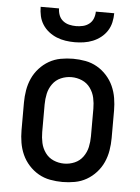

<svg xmlns="http://www.w3.org/2000/svg" viewBox="-53 -782 607 832"><g transform="rotate(5 250.0 -366.0)"><path d="M250 8Q223 8 196 3Q169 -2 145.5 -15.5Q122 -29 103.5 -49.5Q85 -70 74 -94.5Q63 -119 58.5 -146Q54 -173 54 -200V-320Q54 -347 58.5 -374Q63 -401 74 -425.5Q85 -450 103.5 -470.5Q122 -491 145.5 -504.5Q169 -518 196 -523Q223 -528 250 -528Q277 -528 304 -523Q331 -518 354.5 -504.5Q378 -491 396.5 -470.5Q415 -450 426 -425.5Q437 -401 441.5 -374Q446 -347 446 -320V-200Q446 -173 441.5 -146Q437 -119 426 -94.5Q415 -70 396.5 -49.5Q378 -29 354.5 -15.5Q331 -2 304 3Q277 8 250 8ZM250 -72Q274 -72 296 -81.5Q318 -91 332 -110.5Q346 -130 351 -153Q356 -176 356 -200V-320Q356 -344 351 -367Q346 -390 332 -409.5Q318 -429 296 -438.5Q274 -448 250 -448Q226 -448 204 -438.5Q182 -429 168 -409.5Q154 -390 149 -367Q144 -344 144 -320V-200Q144 -176 149 -153Q154 -130 168 -110.5Q182 -91 204 -81.5Q226 -72 250 -72ZM250 -600Q230 -600 210 -603Q190 -606 171.5 -613.5Q153 -621 137 -633.5Q121 -646 110 -663Q99 -680 94.5 -700Q90 -720 90 -740H170Q170 -725 175.5 -710.5Q181 -696 193 -686.5Q205 -677 220 -673.5Q235 -670 250 -670Q265 -670 280 -673.5Q295 -677 307 -686.5Q319 -696 324.5 -710.5Q330 -725 330 -740H410Q410 -720 405.5 -700Q401 -680 390 -663Q379 -646 363 -633.5Q347 -621 328.5 -613.5Q310 -606 290 -603Q270 -600 250 -600Z"/></g></svg>

Font: Iosevka Curly Medium
Style: Regular
Weight: 500
Monospace: yes
Designer: Belleve Invis
Foundry: Belleve Invis
Version: Version 22.1.2; ttfautohint (v1.8.4)